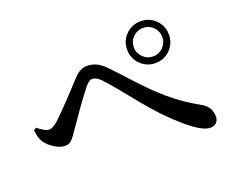

<svg xmlns="http://www.w3.org/2000/svg" viewBox="-106 -875 1212 1000"><g transform="rotate(-20 500.0 -375.0)"><path d="M751 -466Q719 -466 692.5 -481.5Q666 -497 650.5 -523.5Q635 -550 635 -582Q635 -615 650.5 -641Q666 -667 692.5 -682.5Q719 -698 751 -698Q784 -698 810 -682.5Q836 -667 851.5 -641Q867 -615 867 -582Q867 -550 851.5 -523.5Q836 -497 810 -481.5Q784 -466 751 -466ZM904 -52Q880 -52 845.5 -72.5Q811 -93 770.5 -128.5Q730 -164 687 -208Q645 -253 605 -301.5Q565 -350 528.5 -395.5Q492 -441 459 -476Q445 -490 433.5 -496Q422 -502 412 -502Q403 -502 393.5 -495.5Q384 -489 372 -475Q360 -460 341 -434.5Q322 -409 302 -381Q282 -353 264 -326.5Q246 -300 233 -282Q216 -256 201 -239Q186 -222 161 -222Q136 -222 105.5 -240.5Q75 -259 57 -284Q48 -297 43 -314.5Q38 -332 36 -353L50 -363Q67 -349 84 -339.5Q101 -330 112 -330Q123 -330 135.5 -337Q148 -344 164 -358Q182 -375 206 -399.5Q230 -424 255 -450.5Q280 -477 301.5 -500Q323 -523 336 -537Q353 -556 371 -565.5Q389 -575 410 -575Q434 -575 458.5 -564.5Q483 -554 508 -528Q550 -485 590 -440.5Q630 -396 674.5 -351.5Q719 -307 773 -264Q827 -221 897 -182Q928 -165 939.5 -143.5Q951 -122 951 -98Q951 -78 939 -65Q927 -52 904 -52ZM751 -503Q784 -503 807 -526.5Q830 -550 830 -582Q830 -615 807 -638Q784 -661 751 -661Q719 -661 695.5 -638Q672 -615 672 -582Q672 -550 695.5 -526.5Q719 -503 751 -503Z"/></g></svg>

Font: Noto Serif SC ExtraLight SemiBold
Style: Regular
Weight: 600
Version: Version 2.002-H1;hotconv 1.1.0;makeotfexe 2.6.0